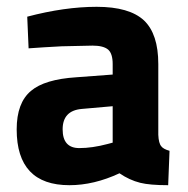

<svg xmlns="http://www.w3.org/2000/svg" viewBox="-20 -532 551 564"><path d="M184 12Q256 12 331 -23Q360 -3 392 5Q420 12 474 12L478 -89Q460 -94 454 -102Q446 -111 445 -136V-344Q445 -432 403 -472Q360 -512 264 -512Q170 -512 60 -483L64 -390Q104 -393 161 -396Q239 -398 252 -398Q284 -398 298 -386Q311 -374 311 -344V-313L204 -305Q111 -299 71 -265Q29 -230 29 -152Q29 12 184 12ZM213 -97Q164 -97 164 -152Q164 -207 220 -212L311 -220V-113L296 -109Q251 -97 213 -97Z"/></svg>

Font: Online Auction - Bold
Style: Bold
Weight: 500
Designer: Mohamed Mostafa, the designer of Online Auction
Foundry: Kief Type Foundry
Version: ""